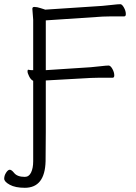

<svg xmlns="http://www.w3.org/2000/svg" viewBox="-47 -732 649 914"><path d="M386 -361 171 -349V-104Q170 -35 170 35Q167 162 71 162Q26 162 -0.5 147.5Q-27 133 -27 118.5Q-27 104 -18 90Q-9 76 -0.5 76Q8 76 20 91Q35 110 71 110Q91 110 101 89Q111 68 111 36V-347L108 -349Q99 -354 91.5 -369Q84 -384 84 -392Q84 -400 87 -400H88Q97 -398 106 -398H111V-638L107 -690Q107 -699 116 -699Q129 -699 145.5 -693.5Q162 -688 166 -687L167 -686L440 -704Q464 -706 489 -709Q514 -712 526 -712Q534 -712 543 -696Q552 -680 552 -665Q552 -654 544 -654H482Q455 -654 441 -653L171 -635V-398L385 -412Q409 -414 434 -417Q459 -420 470 -420Q479 -420 488 -404Q497 -388 497 -373Q497 -362 489 -362H426Q400 -362 386 -361Z"/></svg>

Font: Moon Stars Kai T Light
Style: Regular
Weight: 300
Designer: GuiWonder
Version: Version 1.101